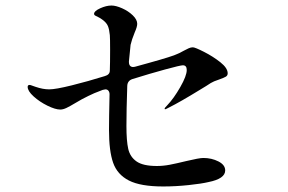

<svg xmlns="http://www.w3.org/2000/svg" viewBox="-20 -734 1040 694"><path d="M585 -354Q608 -378 631.5 -419Q655 -460 655 -481Q655 -498 641 -498Q632 -498 577 -483Q522 -468 458 -448Q441 -442 440 -424Q437 -336 437 -278Q437 -225 443.5 -196Q450 -167 473.5 -150.5Q497 -134 547 -134Q570 -134 593.5 -138.5Q617 -143 654 -152Q700 -163 715 -163Q745 -163 769.5 -150.5Q794 -138 794 -118Q794 -88 734 -76Q709 -70 662 -65Q615 -60 570 -60Q488 -60 446 -81.5Q404 -103 389 -145.5Q374 -188 374 -264Q374 -305 376 -393Q376 -401 372 -406Q368 -411 361 -411Q359 -411 351 -409Q316 -396 299 -387Q276 -376 253 -362Q233 -350 220.5 -344Q208 -338 198 -338Q180 -338 151.5 -352Q123 -366 101.5 -385.5Q80 -405 80 -420Q80 -427 87 -427Q90 -427 97.5 -424Q105 -421 109 -420Q135 -411 158 -411Q181 -411 239.5 -425.5Q298 -440 359 -459Q377 -464 377 -479Q378 -505 378 -554Q378 -596 377 -607Q375 -628 370 -640Q365 -652 350 -663Q342 -669 334.5 -672.5Q327 -676 323.5 -678Q320 -680 320 -684Q320 -694 342 -704Q364 -714 383 -714Q399 -714 421.5 -704Q444 -694 460 -678.5Q476 -663 476 -648Q476 -637 467 -617Q456 -590 452 -572L446 -512V-510Q446 -499 452 -494.5Q458 -490 469 -493L516 -506Q606 -531 621 -539Q631 -543 636.5 -546.5Q642 -550 645 -551Q654 -556 662 -559.5Q670 -563 677 -563Q685 -563 717.5 -546.5Q750 -530 776.5 -509Q803 -488 803 -469Q803 -461 796.5 -457Q790 -453 773 -447L754 -440Q744 -436 725 -423L702 -409Q632 -366 592 -346Q579 -339 577 -339Q575 -339 575 -341Q575 -344 585 -354Z"/></svg>

Font: Shippori Mincho B1 Medium
Style: Regular
Weight: 500
Designer: FONTDASU
Foundry: FONTDASU / Google Inc. / but / Adobe
Version: Version 3.110; ttfautohint (v1.8.3)